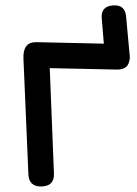

<svg xmlns="http://www.w3.org/2000/svg" viewBox="-20 -674 510 716"><path d="M131.3 21.5Q183.1 21.5 181.2 -26.9L165.5 -419.9L414.6 -414.6Q455.6 -413.6 461.9 -445.8Q464.8 -453.6 463.9 -464.4L450.2 -612.8Q446.3 -657.2 401.4 -653.8Q355.5 -650.4 359.4 -606L367.2 -511.2L121.1 -516.6Q119.6 -516.6 118.2 -516.6Q115.2 -516.6 111.3 -516.6Q65.4 -515.6 67.4 -456.1L85.9 -23.9Q87.9 20.5 131.3 21.5Z"/></svg>

Font: Comic Relief
Style: Regular
Weight: 400
Designer: Jeff Davis
Foundry: Loudifier
Version: Version 1.200; ttfautohint (v1.8.4.7-5d5b)